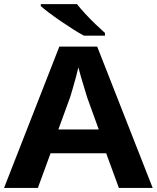

<svg xmlns="http://www.w3.org/2000/svg" viewBox="-20 -931 776 951"><path d="M736.3 0H568.8L505.9 -171.9H230.5L167.5 0H0L273.9 -700.2H461.4ZM469.2 -289.6 411.1 -450.2Q407.2 -463.9 398.7 -491.7Q390.1 -519.5 381.3 -549.3Q372.6 -579.1 368.2 -597.2Q363.3 -575.2 355.7 -547.4Q348.1 -519.5 340.6 -493.7Q333 -467.8 327.6 -450.2L269 -289.6ZM182.1 -910.6H361.3Q378.4 -888.7 402.8 -862.3Q427.2 -835.9 453.4 -810.8Q479.5 -785.6 500 -767.6V-754.4H395.5Q371.6 -767.1 341.3 -786.4Q311 -805.7 280 -826.9Q249 -848.1 223.1 -867.7Q197.3 -887.2 182.1 -900.9Z"/></svg>

Font: Lunasima
Style: Bold
Weight: 700
Designer: The DocRepair Project, Monotype Design Team
Foundry: Google
Version: Version 2.009